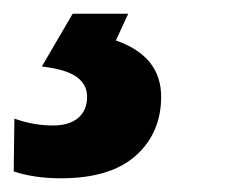

<svg xmlns="http://www.w3.org/2000/svg" viewBox="-117 -20 329 280"><path d="M-97 230 -96 153Q-68 163 -40 163Q-16 163 -3 152Q10 141 10 121Q10 103 -5.5 92Q-21 81 -56 77L-11 0H70L52 39Q118 62 118 121Q118 174 81 207Q44 240 -28 240Q-67 240 -97 230Z"/></svg>

Font: Noto Sans Display
Style: Bold Italic
Weight: 700
Italic angle: -12°
Designer: Monotype Design team
Foundry: Monotype Imaging Inc.
Version: Version 1.000